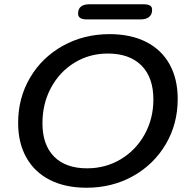

<svg xmlns="http://www.w3.org/2000/svg" viewBox="-20 -870 881 900"><path d="M65 -294Q65 -411 121 -506Q177 -601 275 -655.5Q373 -710 494 -710Q593 -710 665 -673.5Q737 -637 775 -568.5Q813 -500 813 -406Q813 -289 757 -194Q701 -99 603.5 -44.5Q506 10 385 10Q286 10 214 -26.5Q142 -63 103.5 -131.5Q65 -200 65 -294ZM699 -404Q699 -507 643 -563Q587 -619 485 -619Q399 -619 329 -576Q259 -533 219 -458.5Q179 -384 179 -292Q179 -191 233.5 -136Q288 -81 388 -81Q475 -81 546 -123.5Q617 -166 658 -240Q699 -314 699 -404ZM346 -806Q346 -850 399 -850H652Q672 -850 682.5 -844.5Q693 -839 693 -824Q693 -802 679 -790.5Q665 -779 639 -779H387Q346 -779 346 -806Z"/></svg>

Font: Kodchasan SemiBold
Style: Italic
Weight: 600
Italic angle: -10°
Version: Version 1.000; ttfautohint (v1.6)